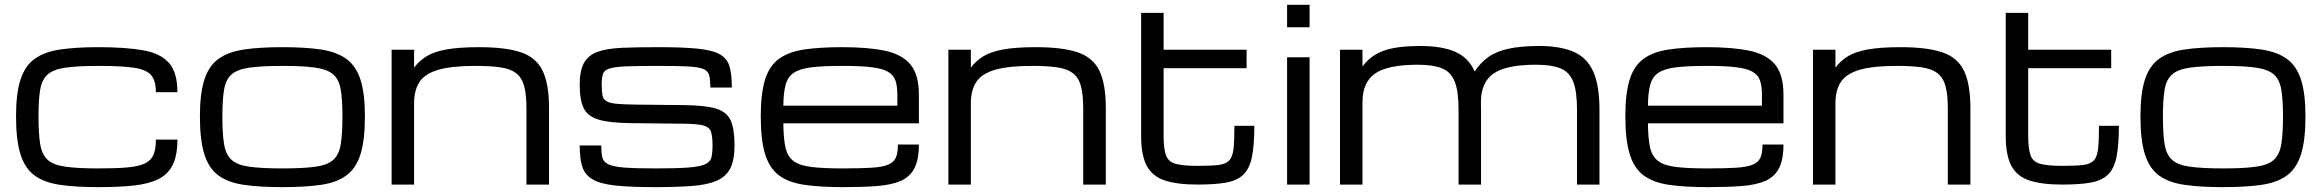

<svg xmlns="http://www.w3.org/2000/svg" viewBox="-20 -770 9685 801"><path d="M391.1 10.7Q296.9 10.7 231 1.2Q165 -8.3 124.5 -37.8Q84 -67.4 65.4 -126.5Q46.9 -185.5 46.9 -284.2Q46.9 -379.9 65.4 -437.5Q84 -495.1 124.5 -524.4Q165 -553.7 231 -563.5Q296.9 -573.2 391.1 -573.2Q503.9 -573.2 576.9 -560.3Q649.9 -547.4 685.1 -507.3Q720.2 -467.3 720.2 -385.3H630.4Q630.4 -432.6 610.8 -456.1Q591.3 -479.5 539.6 -487.3Q487.8 -495.1 391.1 -495.1Q304.2 -495.1 253.4 -487.8Q202.6 -480.5 178.7 -459.2Q154.8 -438 147.7 -396Q140.6 -354 140.6 -284.2Q140.6 -211.9 147.7 -168.5Q154.8 -125 178.7 -103.3Q202.6 -81.5 253.4 -74.5Q304.2 -67.4 391.1 -67.4Q464.8 -67.4 511.7 -71.5Q558.6 -75.7 584.5 -88.1Q610.4 -100.6 620.4 -124.3Q630.4 -147.9 630.4 -187.5H720.2Q720.2 -122.1 700.7 -82.5Q681.2 -43 641.1 -22.9Q601.1 -2.9 538.8 3.9Q476.6 10.7 391.1 10.7Z M1158.2 10.7Q1064 10.7 998 1.2Q932.1 -8.3 891.6 -37.8Q851.1 -67.4 832.5 -126.5Q814 -185.5 814 -284.2Q814 -379.9 832.5 -437.5Q851.1 -495.1 891.6 -524.4Q932.1 -553.7 998 -563.5Q1064 -573.2 1158.2 -573.2Q1252.9 -573.2 1318.6 -563.5Q1384.3 -553.7 1424.8 -524.4Q1465.3 -495.1 1483.9 -437.5Q1502.4 -379.9 1502.4 -284.2Q1502.4 -185.5 1483.9 -126.5Q1465.3 -67.4 1424.8 -37.8Q1384.3 -8.3 1318.6 1.2Q1252.9 10.7 1158.2 10.7ZM1408.7 -284.2Q1408.7 -354 1401.6 -396Q1394.5 -438 1370.6 -459.2Q1346.7 -480.5 1296.1 -487.8Q1245.6 -495.1 1158.2 -495.1Q1071.3 -495.1 1020.5 -487.8Q969.7 -480.5 945.8 -459.2Q921.9 -438 914.8 -396Q907.7 -354 907.7 -284.2Q907.7 -211.9 914.8 -168.5Q921.9 -125 945.8 -103.3Q969.7 -81.5 1020.5 -74.5Q1071.3 -67.4 1158.2 -67.4Q1245.6 -67.4 1296.1 -74.5Q1346.7 -81.5 1370.6 -103.3Q1394.5 -125 1401.6 -168.5Q1408.7 -211.9 1408.7 -284.2Z M1613.8 0V-562.5H1707.5V-487.8Q1728.5 -516.1 1759.5 -535.2Q1790.5 -554.2 1842.5 -563.7Q1894.5 -573.2 1979 -573.2Q2089.4 -573.2 2153.1 -551.8Q2216.8 -530.3 2243.7 -475.1Q2270.5 -419.9 2270.5 -318.8V0H2176.3V-318.8Q2176.3 -376.5 2166.5 -411.6Q2156.7 -446.8 2133.1 -464.8Q2109.4 -482.9 2067.9 -489Q2026.4 -495.1 1962.4 -495.1Q1864.7 -495.1 1809.1 -479Q1753.4 -462.9 1730.5 -428.5Q1707.5 -394 1707.5 -338.9V0Z M2711.4 10.7Q2608.9 10.7 2546.6 3.9Q2484.4 -2.9 2452.4 -21.5Q2420.4 -40 2409.4 -74.2Q2398.4 -108.4 2398.4 -163.1H2488.3Q2488.3 -132.3 2492.7 -113.5Q2497.1 -94.7 2517.6 -84.7Q2538.1 -74.7 2584.2 -71Q2630.4 -67.4 2713.9 -67.4Q2802.2 -67.4 2851.3 -71Q2900.4 -74.7 2921.9 -84.7Q2943.4 -94.7 2948 -113.8Q2952.6 -132.8 2952.6 -164.1Q2952.6 -202.1 2945.8 -221.2Q2939 -240.2 2913.6 -246.8Q2888.2 -253.4 2832.5 -253.9L2608.9 -256.3Q2522.5 -257.3 2477.1 -271Q2431.6 -284.7 2415 -319.1Q2398.4 -353.5 2398.4 -417Q2398.4 -476.1 2416.7 -508.3Q2435.1 -540.5 2474.1 -554.2Q2513.2 -567.9 2575.7 -570.6Q2638.2 -573.2 2726.6 -573.2Q2830.6 -573.2 2891.8 -566.9Q2953.1 -560.5 2983.6 -543Q3014.2 -525.4 3023.7 -491.9Q3033.2 -458.5 3033.2 -404.8H2943.4Q2943.4 -436.5 2939 -454.8Q2934.6 -473.1 2915.3 -481.7Q2896 -490.2 2852.8 -492.7Q2809.6 -495.1 2731.4 -495.1Q2642.6 -495.1 2593.3 -493.2Q2543.9 -491.2 2522 -483.9Q2500 -476.6 2495.1 -460.7Q2490.2 -444.8 2490.2 -417Q2490.2 -388.7 2493.4 -372.3Q2496.6 -356 2510.3 -347.7Q2523.9 -339.4 2554.9 -336.7Q2585.9 -334 2641.6 -333.5L2834.5 -331.5Q2921.4 -330.6 2966.6 -317.1Q3011.7 -303.7 3028.1 -267.8Q3044.4 -231.9 3044.4 -164.1Q3044.4 -103 3026.6 -67.9Q3008.8 -32.7 2969.7 -15.9Q2930.7 1 2866.9 5.9Q2803.2 10.7 2711.4 10.7Z M3813.5 -167Q3813.5 -104 3794.7 -67.9Q3775.9 -31.7 3737.3 -15.1Q3698.7 1.5 3638.9 6.1Q3579.1 10.7 3496.6 10.7Q3402.3 10.7 3336.7 1.2Q3271 -8.3 3230.7 -37.8Q3190.4 -67.4 3172.1 -126.5Q3153.8 -185.5 3153.8 -284.2Q3153.8 -379.9 3171.6 -437.5Q3189.5 -495.1 3229.5 -524.4Q3269.5 -553.7 3334.7 -563.5Q3399.9 -573.2 3494.1 -573.2Q3602.1 -573.2 3672.9 -558.1Q3743.7 -543 3778.6 -500.5Q3813.5 -458 3813.5 -376V-255.4H3248Q3248.5 -192.9 3256.8 -155.3Q3265.1 -117.7 3290 -98.6Q3314.9 -79.6 3364.5 -73.5Q3414.1 -67.4 3496.6 -67.4Q3570.8 -67.4 3616.5 -70.3Q3662.1 -73.2 3685.8 -83.3Q3709.5 -93.3 3717.8 -113.3Q3726.1 -133.3 3726.1 -167ZM3494.1 -495.1Q3414.6 -495.1 3366 -489.3Q3317.4 -483.4 3292 -466.6Q3266.6 -449.7 3257.6 -416.5Q3248.5 -383.3 3248 -329.1H3723.6V-376Q3723.6 -411.1 3715.6 -434.3Q3707.5 -457.5 3684.1 -470.9Q3660.6 -484.4 3615 -489.7Q3569.3 -495.1 3494.1 -495.1Z M3936.5 0V-562.5H4030.3V-487.8Q4051.3 -516.1 4082.3 -535.2Q4113.3 -554.2 4165.3 -563.7Q4217.3 -573.2 4301.8 -573.2Q4412.1 -573.2 4475.8 -551.8Q4539.6 -530.3 4566.4 -475.1Q4593.3 -419.9 4593.3 -318.8V0H4499V-318.8Q4499 -376.5 4489.3 -411.6Q4479.5 -446.8 4455.8 -464.8Q4432.1 -482.9 4390.6 -489Q4349.1 -495.1 4285.2 -495.1Q4187.5 -495.1 4131.8 -479Q4076.2 -462.9 4053.2 -428.5Q4030.3 -394 4030.3 -338.9V0Z M4976.6 0Q4890.6 0 4838.9 -17.3Q4787.1 -34.7 4763.9 -78.9Q4740.7 -123 4740.7 -203.1V-716.3H4834.5V-562.5H5180.7V-485.4H4834.5V-203.1Q4834.5 -148.4 4844.5 -121.6Q4854.5 -94.7 4885 -86.4Q4915.5 -78.1 4976.6 -78.1Q5030.8 -78.1 5061.8 -81.5Q5092.8 -85 5107.4 -99.9Q5122.1 -114.7 5126 -148.9Q5129.9 -183.1 5129.9 -245.1H5212.9Q5212.9 -164.1 5202.9 -115.2Q5192.9 -66.4 5167.2 -41.5Q5141.6 -16.6 5095.5 -8.3Q5049.3 0 4976.6 0Z M5349.6 0V-531.2H5443.4V0ZM5349.6 -656.2V-750H5443.4V-656.2Z M5570.3 0V-562.5H5664.1V-492.7Q5685.1 -521 5714.4 -540Q5743.7 -559.1 5789.3 -568.6Q5835 -578.1 5906.2 -578.1Q5994.6 -578.1 6050.3 -554.2Q6106 -530.3 6132.3 -471.7Q6156.2 -508.8 6189.9 -532.5Q6223.6 -556.2 6274.7 -567.1Q6325.7 -578.1 6400.4 -578.1Q6489.3 -578.1 6544.9 -554Q6600.6 -529.8 6626.7 -471.7Q6652.8 -413.6 6652.8 -312.5V0H6559.1V-312.5Q6559.1 -389.6 6543 -429.9Q6526.9 -470.2 6489.5 -485.1Q6452.1 -500 6388.7 -500Q6264.2 -500 6211.2 -463.4Q6158.2 -426.8 6158.2 -343.8V-344.2Q6158.7 -329.1 6158.7 -312.5V0H6064.9V-312.5Q6064.9 -389.6 6048.8 -429.9Q6032.7 -470.2 5995.4 -485.1Q5958 -500 5894.5 -500Q5770 -500 5717 -463.4Q5664.1 -426.8 5664.1 -343.8V0Z M7420.4 -167Q7420.4 -104 7401.6 -67.9Q7382.8 -31.7 7344.2 -15.1Q7305.7 1.5 7245.8 6.1Q7186 10.7 7103.5 10.7Q7009.3 10.7 6943.6 1.2Q6877.9 -8.3 6837.6 -37.8Q6797.4 -67.4 6779.1 -126.5Q6760.7 -185.5 6760.7 -284.2Q6760.7 -379.9 6778.6 -437.5Q6796.4 -495.1 6836.4 -524.4Q6876.5 -553.7 6941.7 -563.5Q7006.8 -573.2 7101.1 -573.2Q7209 -573.2 7279.8 -558.1Q7350.6 -543 7385.5 -500.5Q7420.4 -458 7420.4 -376V-255.4H6855Q6855.5 -192.9 6863.8 -155.3Q6872.1 -117.7 6897 -98.6Q6921.9 -79.6 6971.4 -73.5Q7021 -67.4 7103.5 -67.4Q7177.7 -67.4 7223.4 -70.3Q7269 -73.2 7292.7 -83.3Q7316.4 -93.3 7324.7 -113.3Q7333 -133.3 7333 -167ZM7101.1 -495.1Q7021.5 -495.1 6972.9 -489.3Q6924.3 -483.4 6898.9 -466.6Q6873.5 -449.7 6864.5 -416.5Q6855.5 -383.3 6855 -329.1H7330.6V-376Q7330.6 -411.1 7322.5 -434.3Q7314.5 -457.5 7291 -470.9Q7267.6 -484.4 7221.9 -489.7Q7176.3 -495.1 7101.1 -495.1Z M7543.5 0V-562.5H7637.2V-487.8Q7658.2 -516.1 7689.2 -535.2Q7720.2 -554.2 7772.2 -563.7Q7824.2 -573.2 7908.7 -573.2Q8019 -573.2 8082.8 -551.8Q8146.5 -530.3 8173.3 -475.1Q8200.2 -419.9 8200.2 -318.8V0H8106V-318.8Q8106 -376.5 8096.2 -411.6Q8086.4 -446.8 8062.7 -464.8Q8039.1 -482.9 7997.6 -489Q7956.1 -495.1 7892.1 -495.1Q7794.4 -495.1 7738.8 -479Q7683.1 -462.9 7660.2 -428.5Q7637.2 -394 7637.2 -338.9V0Z M8583.5 0Q8497.6 0 8445.8 -17.3Q8394 -34.7 8370.8 -78.9Q8347.7 -123 8347.7 -203.1V-716.3H8441.4V-562.5H8787.6V-485.4H8441.4V-203.1Q8441.4 -148.4 8451.4 -121.6Q8461.4 -94.7 8491.9 -86.4Q8522.5 -78.1 8583.5 -78.1Q8637.7 -78.1 8668.7 -81.5Q8699.7 -85 8714.4 -99.9Q8729 -114.7 8732.9 -148.9Q8736.8 -183.1 8736.8 -245.1H8819.8Q8819.8 -164.1 8809.8 -115.2Q8799.8 -66.4 8774.2 -41.5Q8748.5 -16.6 8702.4 -8.3Q8656.2 0 8583.5 0Z M9253.9 10.7Q9159.7 10.7 9093.8 1.2Q9027.8 -8.3 8987.3 -37.8Q8946.8 -67.4 8928.2 -126.5Q8909.7 -185.5 8909.7 -284.2Q8909.7 -379.9 8928.2 -437.5Q8946.8 -495.1 8987.3 -524.4Q9027.8 -553.7 9093.8 -563.5Q9159.7 -573.2 9253.9 -573.2Q9348.6 -573.2 9414.3 -563.5Q9480 -553.7 9520.5 -524.4Q9561 -495.1 9579.6 -437.5Q9598.1 -379.9 9598.1 -284.2Q9598.1 -185.5 9579.6 -126.5Q9561 -67.4 9520.5 -37.8Q9480 -8.3 9414.3 1.2Q9348.6 10.7 9253.9 10.7ZM9504.4 -284.2Q9504.4 -354 9497.3 -396Q9490.2 -438 9466.3 -459.2Q9442.4 -480.5 9391.8 -487.8Q9341.3 -495.1 9253.9 -495.1Q9167 -495.1 9116.2 -487.8Q9065.4 -480.5 9041.5 -459.2Q9017.6 -438 9010.5 -396Q9003.4 -354 9003.4 -284.2Q9003.4 -211.9 9010.5 -168.5Q9017.6 -125 9041.5 -103.3Q9065.4 -81.5 9116.2 -74.5Q9167 -67.4 9253.9 -67.4Q9341.3 -67.4 9391.8 -74.5Q9442.4 -81.5 9466.3 -103.3Q9490.2 -125 9497.3 -168.5Q9504.4 -211.9 9504.4 -284.2Z"/></svg>

Font: Michroma
Style: Regular
Weight: 400
Designer: Vernon Adams
Foundry: Vernon Adams
Version: Version 1.100; ttfautohint (v1.8.4.7-5d5b);gftools[0.9.29]